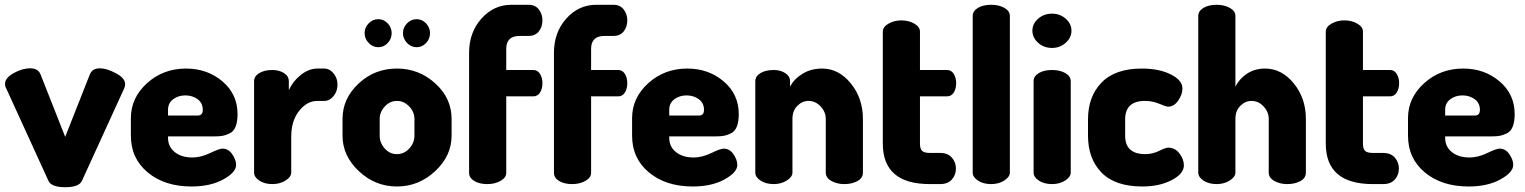

<svg xmlns="http://www.w3.org/2000/svg" viewBox="-20 -768 6363 801"><path d="M182 -14 6 -399Q1 -407 1 -418Q1 -443 37 -463Q73 -483 106 -483Q139 -483 149 -458L252 -197L355 -458Q365 -483 397 -483Q425 -483 463.5 -462.5Q502 -442 502 -417Q502 -408 498 -399L322 -14Q310 13 252 13Q194 13 182 -14Z M756 -482Q845 -482 908 -428.5Q971 -375 971 -292Q971 -260 963 -240Q955 -220 939 -212Q923 -204 909.5 -201.5Q896 -199 874 -199H681V-193Q681 -156 709 -133.5Q737 -111 783 -111Q818 -111 856.5 -129.5Q895 -148 908 -148Q933 -148 949 -124.5Q965 -101 965 -80Q965 -49 911.5 -19.5Q858 10 779 10Q667 10 596.5 -48.5Q526 -107 526 -202V-275Q526 -360 593.5 -421Q661 -482 756 -482ZM681 -286H805Q826 -286 826 -310Q826 -338 804.5 -354Q783 -370 753 -370Q724 -370 702.5 -354Q681 -338 681 -310Z M1333 -347H1304Q1261 -347 1228 -305.5Q1195 -264 1195 -198V-48Q1195 -30 1171.5 -15Q1148 0 1116 0Q1084 0 1062 -14.5Q1040 -29 1040 -48V-429Q1040 -450 1061.5 -463Q1083 -476 1116 -476Q1145 -476 1165 -463Q1185 -450 1185 -429V-392Q1201 -428 1234.5 -455Q1268 -482 1304 -482H1333Q1355 -482 1371.5 -462Q1388 -442 1388 -415Q1388 -387 1371.5 -367Q1355 -347 1333 -347Z M1636 -482Q1728 -482 1796 -420Q1864 -358 1864 -272V-202Q1864 -118 1795.5 -54Q1727 10 1636 10Q1545 10 1477 -54Q1409 -118 1409 -202V-272Q1409 -357 1476 -419.5Q1543 -482 1636 -482ZM1709 -202V-272Q1709 -301 1687 -324Q1665 -347 1636 -347Q1607 -347 1585.5 -324Q1564 -301 1564 -272V-202Q1564 -172 1585 -148.5Q1606 -125 1636 -125Q1666 -125 1687.5 -148.5Q1709 -172 1709 -202ZM1614 -630Q1614 -606 1597.5 -588.5Q1581 -571 1558 -571Q1535 -571 1518 -589Q1501 -607 1501 -630Q1501 -653 1518 -670.5Q1535 -688 1558 -688Q1581 -688 1597.5 -670.5Q1614 -653 1614 -630ZM1774 -630Q1774 -606 1757.5 -588.5Q1741 -571 1718 -571Q1695 -571 1678 -589Q1661 -607 1661 -630Q1661 -653 1678 -670.5Q1695 -688 1718 -688Q1741 -688 1757.5 -670.5Q1774 -653 1774 -630Z M2092 -564V-476H2205Q2223 -476 2233 -459.5Q2243 -443 2243 -421Q2243 -398 2233 -382Q2223 -366 2205 -366H2092V-47Q2092 -27 2068.5 -13.5Q2045 0 2013 0Q1980 0 1958.5 -13Q1937 -26 1937 -47V-547Q1937 -633 1988.5 -690.5Q2040 -748 2113 -748H2185Q2213 -748 2228 -728.5Q2243 -709 2243 -683Q2243 -656 2228 -637Q2213 -618 2185 -618H2147Q2092 -618 2092 -564Z M2446 -564V-476H2559Q2577 -476 2587 -459.5Q2597 -443 2597 -421Q2597 -398 2587 -382Q2577 -366 2559 -366H2446V-47Q2446 -27 2422.5 -13.5Q2399 0 2367 0Q2334 0 2312.5 -13Q2291 -26 2291 -47V-547Q2291 -633 2342.5 -690.5Q2394 -748 2467 -748H2539Q2567 -748 2582 -728.5Q2597 -709 2597 -683Q2597 -656 2582 -637Q2567 -618 2539 -618H2501Q2446 -618 2446 -564Z M2847 -482Q2936 -482 2999 -428.5Q3062 -375 3062 -292Q3062 -260 3054 -240Q3046 -220 3030 -212Q3014 -204 3000.5 -201.5Q2987 -199 2965 -199H2772V-193Q2772 -156 2800 -133.5Q2828 -111 2874 -111Q2909 -111 2947.5 -129.5Q2986 -148 2999 -148Q3024 -148 3040 -124.5Q3056 -101 3056 -80Q3056 -49 3002.5 -19.5Q2949 10 2870 10Q2758 10 2687.5 -48.5Q2617 -107 2617 -202V-275Q2617 -360 2684.5 -421Q2752 -482 2847 -482ZM2772 -286H2896Q2917 -286 2917 -310Q2917 -338 2895.5 -354Q2874 -370 2844 -370Q2815 -370 2793.5 -354Q2772 -338 2772 -310Z M3286 -272V-48Q3286 -30 3262.5 -15Q3239 0 3208 0Q3175 0 3153 -14.5Q3131 -29 3131 -48V-429Q3131 -450 3152.5 -463Q3174 -476 3208 -476Q3236 -476 3256 -463Q3276 -450 3276 -429V-406Q3292 -438 3327.5 -460Q3363 -482 3410 -482Q3479 -482 3529.5 -420Q3580 -358 3580 -272V-48Q3580 -25 3557 -12.5Q3534 0 3502 0Q3472 0 3448.5 -13Q3425 -26 3425 -48V-272Q3425 -301 3403.5 -324Q3382 -347 3353 -347Q3327 -347 3306.5 -326.5Q3286 -306 3286 -272Z M3818 -366V-169Q3818 -147 3827 -138.5Q3836 -130 3859 -130H3902Q3934 -130 3951 -110.5Q3968 -91 3968 -65Q3968 -38 3951 -19Q3934 0 3902 0H3859Q3663 0 3663 -169V-636Q3663 -656 3687 -669.5Q3711 -683 3740 -683Q3771 -683 3794.5 -669.5Q3818 -656 3818 -636V-476H3931Q3949 -476 3959 -459.5Q3969 -443 3969 -421Q3969 -398 3959 -382Q3949 -366 3931 -366Z M4115 -748Q4148 -748 4170.5 -735Q4193 -722 4193 -701V-48Q4193 -30 4170 -15Q4147 0 4115 0Q4082 0 4060 -14.5Q4038 -29 4038 -48V-701Q4038 -722 4059.5 -735Q4081 -748 4115 -748Z M4369 -476Q4402 -476 4424.5 -463Q4447 -450 4447 -429V-48Q4447 -30 4424 -15Q4401 0 4369 0Q4336 0 4314 -14.5Q4292 -29 4292 -48V-429Q4292 -450 4313.5 -463Q4335 -476 4369 -476ZM4369 -711Q4402 -711 4426 -690Q4450 -669 4450 -640Q4450 -611 4426 -589.5Q4402 -568 4369 -568Q4335 -568 4311 -589.5Q4287 -611 4287 -640Q4287 -669 4311 -690Q4335 -711 4369 -711Z M4746 10Q4632 10 4575.5 -48Q4519 -106 4519 -202V-270Q4519 -365 4575.5 -423.5Q4632 -482 4744 -482Q4816 -482 4864.5 -457.5Q4913 -433 4913 -399Q4913 -374 4895.5 -348.5Q4878 -323 4853 -323Q4845 -323 4816.5 -335Q4788 -347 4757 -347Q4674 -347 4674 -270V-202Q4674 -125 4758 -125Q4788 -125 4815.5 -138.5Q4843 -152 4853 -152Q4882 -152 4900.5 -128Q4919 -104 4919 -78Q4919 -43 4868 -16.5Q4817 10 4746 10Z M5134 -272V-48Q5134 -30 5110.5 -15Q5087 0 5056 0Q5023 0 5001 -14.5Q4979 -29 4979 -48V-701Q4979 -722 5000.5 -735Q5022 -748 5056 -748Q5088 -748 5111 -735Q5134 -722 5134 -701V-406Q5149 -438 5181.5 -460Q5214 -482 5258 -482Q5327 -482 5377.5 -420Q5428 -358 5428 -272V-48Q5428 -25 5405 -12.5Q5382 0 5350 0Q5320 0 5296.5 -13Q5273 -26 5273 -48V-272Q5273 -301 5251.5 -324Q5230 -347 5201 -347Q5175 -347 5154.5 -326.5Q5134 -306 5134 -272Z M5666 -366V-169Q5666 -147 5675 -138.5Q5684 -130 5707 -130H5750Q5782 -130 5799 -110.5Q5816 -91 5816 -65Q5816 -38 5799 -19Q5782 0 5750 0H5707Q5511 0 5511 -169V-636Q5511 -656 5535 -669.5Q5559 -683 5588 -683Q5619 -683 5642.5 -669.5Q5666 -656 5666 -636V-476H5779Q5797 -476 5807 -459.5Q5817 -443 5817 -421Q5817 -398 5807 -382Q5797 -366 5779 -366Z M6084 -482Q6173 -482 6236 -428.5Q6299 -375 6299 -292Q6299 -260 6291 -240Q6283 -220 6267 -212Q6251 -204 6237.5 -201.5Q6224 -199 6202 -199H6009V-193Q6009 -156 6037 -133.5Q6065 -111 6111 -111Q6146 -111 6184.5 -129.5Q6223 -148 6236 -148Q6261 -148 6277 -124.5Q6293 -101 6293 -80Q6293 -49 6239.5 -19.5Q6186 10 6107 10Q5995 10 5924.5 -48.5Q5854 -107 5854 -202V-275Q5854 -360 5921.5 -421Q5989 -482 6084 -482ZM6009 -286H6133Q6154 -286 6154 -310Q6154 -338 6132.5 -354Q6111 -370 6081 -370Q6052 -370 6030.5 -354Q6009 -338 6009 -310Z"/></svg>

Font: Dosis
Style: ExtraBold
Weight: 800
Designer: EdgarTolentino, PabloImpallari, IginoMarini
Foundry: EdgarTolentino, PabloImpallari, IginoMarini
Version: Version 1.007